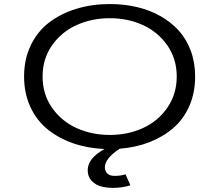

<svg xmlns="http://www.w3.org/2000/svg" viewBox="-20 -726 1090 949"><path d="M624.5 190Q590.5 200.5 554 202.2Q517.5 204 485.8 197Q454 190 433.8 168.8Q413.5 147.5 413.5 115.5Q413.5 56.5 496.5 10.5Q413 7 341.5 -17.8Q270 -42.5 215.5 -86.5Q161 -130.5 130 -197.8Q99 -265 99 -348Q99 -434 132.5 -503Q166 -572 224 -615.8Q282 -659.5 358.5 -682.8Q435 -706 523 -706Q592.5 -706 655.2 -691.5Q718 -677 771 -647.5Q824 -618 862.5 -576Q901 -534 922.8 -475.5Q944.5 -417 944.5 -348Q944.5 -267.5 915.8 -202Q887 -136.5 836 -92.8Q785 -49 717.8 -23Q650.5 3 571.5 9Q498.5 57.5 498.5 100Q498.5 119.5 509.5 130.5Q520.5 141.5 537.8 142.8Q555 144 570.5 142Q586 140 600.5 135.5ZM523 -59Q612 -59 686.5 -93Q761 -127 807.2 -193.8Q853.5 -260.5 853.5 -348Q853.5 -435 807.2 -501.5Q761 -568 686.5 -602Q612 -636 523 -636Q433.5 -636 358.5 -602Q283.5 -568 237 -501.5Q190.5 -435 190.5 -348Q190.5 -260.5 237 -193.8Q283.5 -127 358.5 -93Q433.5 -59 523 -59Z"/></svg>

Font: League Mono Extended Light
Style: Regular
Weight: 300
Width: 9
Designer: Tyler Finck
Foundry: The League of Moveable Type / Tyler Finck
Version: Version 2.210